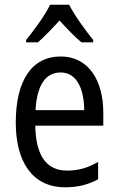

<svg xmlns="http://www.w3.org/2000/svg" viewBox="-20 -786 502 816"><path d="M274 -766H193C172 -722 128 -662 91 -616V-606H141C168 -629 201 -664 233 -699C265 -664 296 -631 326 -606H376V-616C342 -659 296 -721 274 -766ZM238 -546C116 -546 47 -445 47 -265C47 -102 115 10 257 10C311 10 354 -1 397 -24V-98C353 -72 312 -61 265 -61C177 -61 132 -125 130 -252H419V-308C419 -444 356 -546 238 -546ZM238 -478C307 -478 337 -407 338 -318H131C137 -425 174 -478 238 -478Z"/></svg>

Font: Noto Sans Lao UI Cond
Style: Regular
Weight: 400
Width: 3
Designer: Monotype Design Team
Foundry: Monotype Imaging Inc.
Version: Version 2.000